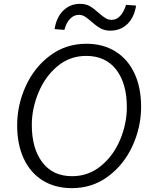

<svg xmlns="http://www.w3.org/2000/svg" viewBox="-20 -963 776 996"><path d="M69 -313Q69 -418 113.5 -516Q158 -614 240 -675Q322 -736 428 -736Q515 -736 579 -696Q643 -656 677.5 -582.5Q712 -509 712 -409Q712 -304 667.5 -206.5Q623 -109 541 -48Q459 13 353 13Q266 13 202 -26.5Q138 -66 103.5 -139.5Q69 -213 69 -313ZM638 -407Q638 -530 583 -601.5Q528 -673 427 -673Q342 -673 278 -619.5Q214 -566 179.5 -482.5Q145 -399 145 -315Q145 -193 199.5 -121Q254 -49 354 -49Q439 -49 504 -102.5Q569 -156 603.5 -239Q638 -322 638 -407ZM455 -850Q435 -868 420.5 -877Q406 -886 389 -886Q364 -886 344 -866Q324 -846 314 -808L263 -812Q273 -874 308.5 -908.5Q344 -943 395 -943Q425 -943 446 -931Q467 -919 492 -896Q514 -877 528 -868.5Q542 -860 560 -860Q584 -860 603 -880Q622 -900 634 -938L686 -934Q676 -872 640.5 -838Q605 -804 552 -804Q523 -804 501.5 -816Q480 -828 455 -850Z"/></svg>

Font: Nebula Sans Book
Style: Regular
Weight: 400
Italic angle: -9°
Designer: Paul D. Hunt for Adobe (as Source Sans)
Foundry: Nebula Entertainment & Broadcasting LLC
Version: Version 1.010